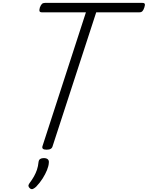

<svg xmlns="http://www.w3.org/2000/svg" viewBox="-20 -1018 1020 1325"><path d="M301 15Q266 15 273 -9L573 -933H269Q256 -933 253 -940.5Q250 -948 255 -966Q262 -984 269.5 -991Q277 -998 290 -998H963Q976 -998 979 -991Q982 -984 976 -966Q970 -948 962.5 -940.5Q955 -933 942 -933H644L343 -9Q340 3 330 9Q320 15 301 15ZM188 283Q178 275 176.5 266.5Q175 258 183 247Q202 222 214.5 199.5Q227 177 235 153.5Q243 130 246 100Q248 85 257.5 79Q267 73 282 73Q301 73 310 81.5Q319 90 317 105Q316 127 304.5 155.5Q293 184 274 214Q255 244 229 271Q218 281 208 285.5Q198 290 188 283Z"/></svg>

Font: Playwrite RO Light
Style: Regular
Weight: 300
Version: Version 1.002